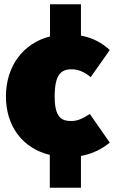

<svg xmlns="http://www.w3.org/2000/svg" viewBox="-20 -719 538 906"><path d="M404 -181C367 -158 346 -148 316 -148C272 -148 238 -163 238 -263C238 -365 266 -392 318 -392C347 -392 377 -381 408 -355L498 -483C461 -517 417 -541 362 -551V-699H216V-547C88 -515 8 -405 8 -264C8 -126 84 -20 215 12V167H362V17C417 7 461 -16 498 -46Z"/></svg>

Font: Fira Sans Ultra
Style: Regular
Weight: 950
Designer: Carrois Corporate & Edenspiekermann AG
Foundry: Carrois Corporate GbR & Edenspiekermann AG
Version: Version 4.203;PS 004.203;hotconv 1.0.88;makeotf.lib2.5.64775